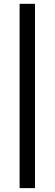

<svg xmlns="http://www.w3.org/2000/svg" viewBox="-20 -741 283 994"><path d="M81.5 -721.2H161.1V232.9H81.5Z"/></svg>

Font: Shanti
Style: Regular
Weight: 400
Designer: vernon adams
Foundry: vernon adams
Version: Version 1.000